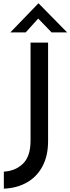

<svg xmlns="http://www.w3.org/2000/svg" viewBox="-20 -980 422 1150"><path d="M268 -135Q268 -46 234 17Q200 80 140 113.5Q80 147 3 150V48Q73 44 118 0Q163 -44 163 -138V-725H268ZM289 -786 198 -880 226 -888 134 -786H42L210 -960H211L382 -786Z"/></svg>

Font: Reem Kufi
Style: Regular
Weight: 400
Designer: Khaled Hosny
Version: Version 1.6